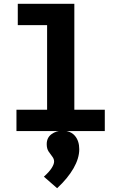

<svg xmlns="http://www.w3.org/2000/svg" viewBox="-20 -693 640 1015"><path d="M67 0V-113H229V-560H74V-673H373V-113H534V0ZM282 302 212 241Q240 216 253 195.5Q266 175 266 161Q266 147 256.5 135Q247 123 237 108Q227 93 227 69Q227 35 252 16.5Q277 -2 310 -2Q353 -2 376 25Q399 52 399 96Q399 144 368.5 197Q338 250 282 302Z"/></svg>

Font: Inconsolata Expanded Black
Style: Regular
Weight: 900
Width: 7
Monospace: yes
Designer: Raph Levien, Cyreal, Brenton Simpson
Foundry: Raph Levien, Cyreal, Google
Version: Version 3.001; ttfautohint (v1.8.2.53-6de2)